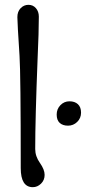

<svg xmlns="http://www.w3.org/2000/svg" viewBox="-20 -770 391 796"><path d="M66 -73Q66 -462 61 -538Q52 -676 52 -699Q52 -722 65.5 -736Q79 -750 98 -750Q117 -750 129 -736Q141 -722 141 -701Q141 -638 136 -530Q126 -276 126 -152Q126 -122 145.5 -94.5Q165 -67 165 -45Q165 -23 150 -8.5Q135 6 116 6Q66 6 66 -73ZM262 -249Q240 -249 227.5 -260.5Q215 -272 215 -295Q215 -318 230.5 -334Q246 -350 268 -350Q290 -350 303 -338Q316 -326 316 -303Q316 -280 300 -264.5Q284 -249 262 -249Z"/></svg>

Font: Macondo Swash Caps
Style: Regular
Weight: 400
Designer: John Vargas Beltran
Foundry: John Vargas Beltran
Version: Version 2.001